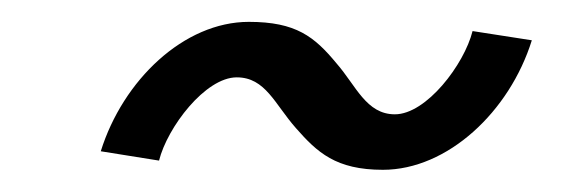

<svg xmlns="http://www.w3.org/2000/svg" viewBox="-20 -353 523 173"><path d="M204.2 -333.3C145.8 -333.3 90.8 -280.8 70.8 -216.7L123.3 -208.3C130.8 -238.3 165 -283.3 193.3 -283.3C219.2 -283.3 227.5 -259.2 246.7 -237.5C265.8 -215.8 282.5 -200 325 -200C383.3 -200 439.2 -252.5 459.2 -316.7L405.8 -325C398.3 -295 364.2 -250 335.8 -250C310 -250 300.8 -275.8 283.3 -295.8C263.3 -320 246.7 -333.3 204.2 -333.3Z"/></svg>

Font: BoonHome
Style: Book Oblique
Weight: 400
Italic angle: -12°
Designer: Sungsit Sawaiwan
Foundry: Sungsit Sawaiwan
Version: Version 0.2